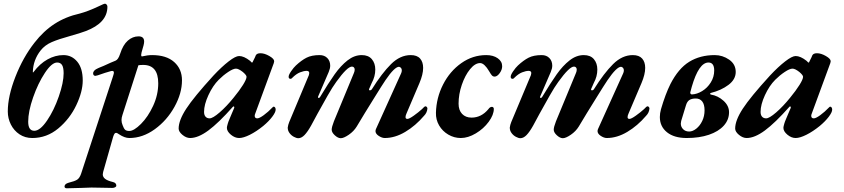

<svg xmlns="http://www.w3.org/2000/svg" viewBox="-20 -730 4548 1035"><path d="M22 -129Q22 -211 63 -316Q104 -421 166 -500Q215 -563 274.5 -601.5Q334 -640 410 -657Q455 -669 514 -697Q540 -710 546 -710Q551 -710 555 -705Q559 -700 559 -694Q559 -606 441 -562Q412 -551 358 -536Q296 -519 259 -503Q222 -487 199 -458Q159 -407 157 -343Q157 -336 161 -342Q195 -387 236.5 -410Q278 -433 322 -433Q367 -433 396.5 -397.5Q426 -362 426 -296Q426 -236 391 -162.5Q356 -89 294 -37.5Q232 14 154 14Q115 14 85 -6Q55 -26 38.5 -59Q22 -92 22 -129ZM323 -335Q323 -366 314.5 -379.5Q306 -393 288 -393Q259 -393 222 -337Q185 -281 158.5 -205Q132 -129 132 -74Q132 -25 165 -25Q196 -25 233.5 -80Q271 -135 297 -210Q323 -285 323 -335Z M328 274Q329 261 350 255Q383 247 396 238.5Q409 230 417 207L587 -312Q588 -316 591 -325Q594 -334 594 -339Q594 -350 579 -347Q549 -339 507 -324Q495 -321 494 -321Q489 -321 485.5 -324.5Q482 -328 482 -334Q482 -351 508 -362Q507 -362 539 -375Q582 -395 603 -403Q610 -406 616 -414.5Q622 -423 628 -441Q643 -488 669 -511Q695 -534 727 -534Q757 -534 757 -506Q757 -498 754 -486L743 -447Q741 -437 741 -434Q741 -430 742.5 -427.5Q744 -425 746 -426Q776 -433 800 -433Q877 -433 919 -395.5Q961 -358 961 -297Q961 -227 920.5 -154Q880 -81 814.5 -33.5Q749 14 677 14Q652 14 622 -6Q611 -14 606 -14Q601 -14 597.5 -9.5Q594 -5 590 7L536 197Q534 207 534 210Q534 224 546.5 234Q559 244 588 251Q607 255 607 271Q607 276 600.5 279.5Q594 283 585 283Q551 283 532 282L473 281L417 283Q363 285 339 285Q334 285 330.5 282Q327 279 328 274ZM833 -281Q833 -380 752 -380Q735 -380 726 -378L640 -110Q635 -95 635 -83Q635 -69 641 -55Q647 -38 654 -31Q661 -24 677 -24Q702 -24 740 -62Q778 -100 805.5 -159.5Q833 -219 833 -281Z M943 -37Q943 -81 984 -144Q1025 -207 1131 -323Q1175 -370 1212.5 -399Q1250 -428 1269 -428Q1295 -428 1328 -402Q1336 -393 1337 -393H1339Q1341 -393 1342 -395.5Q1343 -398 1344 -400Q1357 -425 1359 -432Q1365 -443 1384 -443Q1406 -443 1432 -428Q1458 -413 1458 -400Q1458 -396 1456 -390L1356 -118Q1353 -111 1353 -106Q1353 -92 1367 -92Q1378 -92 1401.5 -109Q1425 -126 1450 -152Q1453 -155 1455 -155Q1460 -155 1463 -150.5Q1466 -146 1466 -139Q1466 -125 1447.5 -100.5Q1429 -76 1399 -51Q1362 -21 1327 -3.5Q1292 14 1269 14Q1246 14 1224.5 -4Q1203 -22 1203 -41Q1203 -47 1208 -64Q1210 -72 1218 -90.5Q1226 -109 1230 -119L1242 -147Q1243 -148 1243 -151Q1243 -155 1240.5 -156Q1238 -157 1236 -155Q1158 -67 1103 -26.5Q1048 14 1005 14Q984 14 963.5 -3Q943 -20 943 -37ZM1239 -203Q1271 -242 1290 -272.5Q1309 -303 1309 -316Q1309 -325 1289 -342Q1266 -360 1252 -360Q1237 -360 1210 -342Q1183 -324 1159 -300Q1127 -268 1103.5 -217Q1080 -166 1080 -127Q1080 -110 1088 -101Q1096 -92 1110 -92Q1127 -92 1164 -124Q1201 -156 1239 -203Z M1531 -42Q1533 -57 1539 -72L1645 -325Q1647 -333 1647 -336Q1647 -348 1633 -348Q1618 -348 1597.5 -340Q1577 -332 1555 -310Q1552 -305 1545 -305Q1542 -305 1539 -307.5Q1536 -310 1536 -315Q1535 -325 1549 -345.5Q1563 -366 1575 -377Q1605 -405 1632.5 -419Q1660 -433 1703 -433Q1729 -433 1744.5 -417Q1760 -401 1760 -376Q1760 -361 1752 -342L1695 -210L1694 -206Q1694 -202 1698 -202Q1703 -202 1706 -208Q1751 -283 1784 -329.5Q1817 -376 1853.5 -404.5Q1890 -433 1930 -433Q1966 -433 1984.5 -411Q2003 -389 2003 -355Q2003 -318 1984 -283L1970 -251L1969 -247Q1969 -243 1974 -243Q1980 -243 1984 -248Q2039 -336 2088 -384.5Q2137 -433 2194 -433Q2228 -433 2244.5 -414.5Q2261 -396 2261 -364Q2261 -329 2241 -282L2172 -120Q2166 -107 2166 -99Q2166 -89 2176 -89Q2186 -89 2210.5 -106.5Q2235 -124 2255 -142Q2268 -157 2274 -157Q2277 -157 2280.5 -153.5Q2284 -150 2284 -145Q2282 -122 2266 -106Q2220 -52 2164.5 -19Q2109 14 2054 14Q2039 14 2021.5 2.5Q2004 -9 2004 -24Q2004 -27 2006 -33L2142 -334Q2146 -342 2146 -351Q2146 -359 2141.5 -364Q2137 -369 2131 -370Q2107 -370 2058 -298Q2038 -268 2001.5 -209Q1965 -150 1947 -121L1903 -48Q1887 -22 1860 -3.5Q1833 15 1817 15Q1802 15 1785 -0.5Q1768 -16 1768 -31Q1768 -45 1780 -76L1888 -337Q1892 -346 1892 -355Q1892 -362 1888 -366.5Q1884 -371 1877 -371Q1852 -371 1793 -289Q1773 -262 1745.5 -213.5Q1718 -165 1691 -116L1657 -53Q1638 -19 1621.5 -2Q1605 15 1588 15Q1578 15 1564 7.5Q1550 0 1540.5 -13Q1531 -26 1531 -42Z M2330 -122Q2332 -203 2368.5 -274.5Q2405 -346 2466.5 -389.5Q2528 -433 2601 -433Q2639 -433 2663 -416Q2687 -399 2687 -373Q2687 -354 2673.5 -335.5Q2660 -317 2646 -317Q2638 -317 2632.5 -322.5Q2627 -328 2616 -347Q2605 -366 2592.5 -378Q2580 -390 2568 -390Q2541 -390 2514 -357Q2487 -324 2469.5 -273Q2452 -222 2452 -171Q2452 -136 2471 -116Q2490 -96 2522 -96Q2575 -96 2613 -142Q2621 -154 2632 -154Q2636 -154 2639 -151Q2642 -148 2642 -143Q2642 -111 2614.5 -73.5Q2587 -36 2545 -11Q2503 14 2464 14Q2428 14 2396.5 -4.5Q2365 -23 2347 -54Q2329 -85 2330 -122Z M2728 -42Q2730 -57 2736 -72L2842 -325Q2844 -333 2844 -336Q2844 -348 2830 -348Q2815 -348 2794.5 -340Q2774 -332 2752 -310Q2749 -305 2742 -305Q2739 -305 2736 -307.5Q2733 -310 2733 -315Q2732 -325 2746 -345.5Q2760 -366 2772 -377Q2802 -405 2829.5 -419Q2857 -433 2900 -433Q2926 -433 2941.5 -417Q2957 -401 2957 -376Q2957 -361 2949 -342L2892 -210L2891 -206Q2891 -202 2895 -202Q2900 -202 2903 -208Q2948 -283 2981 -329.5Q3014 -376 3050.5 -404.5Q3087 -433 3127 -433Q3163 -433 3181.5 -411Q3200 -389 3200 -355Q3200 -318 3181 -283L3167 -251L3166 -247Q3166 -243 3171 -243Q3177 -243 3181 -248Q3236 -336 3285 -384.5Q3334 -433 3391 -433Q3425 -433 3441.5 -414.5Q3458 -396 3458 -364Q3458 -329 3438 -282L3369 -120Q3363 -107 3363 -99Q3363 -89 3373 -89Q3383 -89 3407.5 -106.5Q3432 -124 3452 -142Q3465 -157 3471 -157Q3474 -157 3477.5 -153.5Q3481 -150 3481 -145Q3479 -122 3463 -106Q3417 -52 3361.5 -19Q3306 14 3251 14Q3236 14 3218.5 2.5Q3201 -9 3201 -24Q3201 -27 3203 -33L3339 -334Q3343 -342 3343 -351Q3343 -359 3338.5 -364Q3334 -369 3328 -370Q3304 -370 3255 -298Q3235 -268 3198.5 -209Q3162 -150 3144 -121L3100 -48Q3084 -22 3057 -3.5Q3030 15 3014 15Q2999 15 2982 -0.5Q2965 -16 2965 -31Q2965 -45 2977 -76L3085 -337Q3089 -346 3089 -355Q3089 -362 3085 -366.5Q3081 -371 3074 -371Q3049 -371 2990 -289Q2970 -262 2942.5 -213.5Q2915 -165 2888 -116L2854 -53Q2835 -19 2818.5 -2Q2802 15 2785 15Q2775 15 2761 7.5Q2747 0 2737.5 -13Q2728 -26 2728 -42Z M3537 -99Q3537 -119 3543 -141Q3567 -223 3594 -277Q3637 -361 3695.5 -397Q3754 -433 3833 -433Q3875 -433 3910.5 -408.5Q3946 -384 3946 -342Q3946 -302 3907 -272.5Q3868 -243 3812 -229Q3808 -228 3808 -224.5Q3808 -221 3813 -220Q3850 -214 3880 -187Q3910 -160 3910 -125Q3910 -84 3881.5 -52.5Q3853 -21 3801.5 -3.5Q3750 14 3682 14Q3614 14 3575.5 -17Q3537 -48 3537 -99ZM3830 -350Q3830 -393 3799 -393Q3747 -393 3709 -262L3701 -232V-230Q3701 -226 3703.5 -223.5Q3706 -221 3710 -221Q3737 -222 3765 -239Q3793 -256 3811.5 -285.5Q3830 -315 3830 -350ZM3778 -135Q3778 -167 3765.5 -183Q3753 -199 3731 -199Q3709 -199 3696.5 -191Q3684 -183 3678 -163L3652 -78Q3650 -68 3650 -64Q3650 -46 3662.5 -33.5Q3675 -21 3695 -21Q3714 -21 3733.5 -36.5Q3753 -52 3765.5 -78Q3778 -104 3778 -135Z M3943 -37Q3943 -81 3984 -144Q4025 -207 4131 -323Q4175 -370 4212.5 -399Q4250 -428 4269 -428Q4295 -428 4328 -402Q4336 -393 4337 -393H4339Q4341 -393 4342 -395.5Q4343 -398 4344 -400Q4357 -425 4359 -432Q4365 -443 4384 -443Q4406 -443 4432 -428Q4458 -413 4458 -400Q4458 -396 4456 -390L4356 -118Q4353 -111 4353 -106Q4353 -92 4367 -92Q4378 -92 4401.5 -109Q4425 -126 4450 -152Q4453 -155 4455 -155Q4460 -155 4463 -150.5Q4466 -146 4466 -139Q4466 -125 4447.5 -100.5Q4429 -76 4399 -51Q4362 -21 4327 -3.5Q4292 14 4269 14Q4246 14 4224.5 -4Q4203 -22 4203 -41Q4203 -47 4208 -64Q4210 -72 4218 -90.5Q4226 -109 4230 -119L4242 -147Q4243 -148 4243 -151Q4243 -155 4240.5 -156Q4238 -157 4236 -155Q4158 -67 4103 -26.5Q4048 14 4005 14Q3984 14 3963.5 -3Q3943 -20 3943 -37ZM4239 -203Q4271 -242 4290 -272.5Q4309 -303 4309 -316Q4309 -325 4289 -342Q4266 -360 4252 -360Q4237 -360 4210 -342Q4183 -324 4159 -300Q4127 -268 4103.5 -217Q4080 -166 4080 -127Q4080 -110 4088 -101Q4096 -92 4110 -92Q4127 -92 4164 -124Q4201 -156 4239 -203Z"/></svg>

Font: EB Garamond
Style: Bold Italic
Weight: 700
Italic angle: -17.2°
Designer: Georg Duffner and Octavio Pardo
Foundry: Georg Duffner
Version: Version 1.000